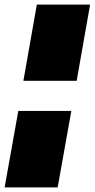

<svg xmlns="http://www.w3.org/2000/svg" viewBox="-59 -731 409 829"><path d="M-39 78H190L249 -252H20ZM42 -382H272L330 -711H100Z"/></svg>

Font: Anybody ExtraExpanded Black
Style: Italic
Weight: 900
Width: 8
Italic angle: -10°
Version: Version 1.113;gftools[0.9.25]